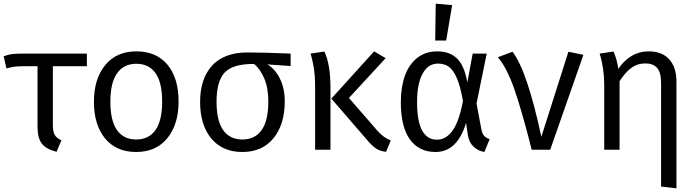

<svg xmlns="http://www.w3.org/2000/svg" viewBox="-24 -819 3812 1050"><path d="M451.2 -457H265.1V-137.2Q265.1 -98.6 275.4 -81.1Q285.6 -63.5 312 -51.8L285.2 11.2Q227.1 -3.9 204.1 -34.4Q181.2 -64.9 181.2 -127V-457H106.9Q70.3 -456.5 53.5 -454.1Q36.6 -451.7 11.2 -444.8L-3.9 -511.2Q21 -520.5 41.5 -523.2Q62 -525.9 99.1 -525.9H451.2Z M721.7 -538.1Q831.5 -538.1 892.1 -464.8Q952.6 -391.6 952.6 -264.2Q952.6 -138.7 891.1 -63.2Q829.6 12.2 720.7 12.2Q611.8 12.2 550.8 -61.8Q489.7 -135.7 489.7 -262.2Q489.7 -387.7 551.3 -462.9Q612.8 -538.1 721.7 -538.1ZM579.6 -262.2Q579.6 -159.2 615.7 -107.7Q651.9 -56.2 720.7 -56.2Q790 -56.2 826.4 -107.9Q862.8 -159.7 862.8 -264.2Q862.8 -367.2 826.7 -418.7Q790.5 -470.2 721.7 -470.2Q652.8 -470.2 616.2 -418.2Q579.6 -366.2 579.6 -262.2Z M1565.4 -525.9V-458L1438 -466.8Q1479.5 -442.9 1506.3 -389.9Q1533.2 -336.9 1533.2 -264.2Q1533.2 -138.7 1471.7 -63.2Q1410.2 12.2 1301.3 12.2Q1192.4 12.2 1131.3 -61.8Q1070.3 -135.7 1070.3 -262.2Q1070.3 -323.2 1085.9 -372.1Q1101.6 -420.9 1132.8 -457Q1164.1 -493.2 1213.6 -512.7Q1263.2 -532.2 1328.1 -532.2Q1418.5 -532.2 1565.4 -525.9ZM1301.3 -56.2Q1370.6 -56.2 1407 -107.9Q1443.4 -159.7 1443.4 -264.2Q1443.4 -337.9 1421.1 -390.1Q1398.9 -442.4 1365.2 -469.2H1360.4Q1248.5 -469.2 1204.3 -421.9Q1160.2 -374.5 1160.2 -262.2Q1160.2 -159.2 1196.3 -107.7Q1232.4 -56.2 1301.3 -56.2Z M2085 -501 1884.3 -283.2 2039.1 -105Q2075.2 -64.5 2113.3 -50.8L2087.4 11.2Q2053.2 7.8 2030.5 -8.1Q2007.8 -23.9 1977.1 -61L1788.1 -279.8L2022 -538.1ZM1750 -537.1Q1783.2 -466.8 1783.2 -339.8V0H1699.2V-356.9Q1699.2 -444.8 1674.3 -525.9Z M2358.9 -798.8 2448.7 -791 2416 -597.2H2356ZM2366.7 -538.1Q2435.1 -538.1 2475.3 -499.3Q2515.6 -460.4 2531.7 -368.2L2561 -525.9H2637.7L2582 -252.9L2608.9 -109.9Q2612.8 -88.9 2622.8 -77.1Q2632.8 -65.4 2653.8 -58.1L2625 12.2Q2591.3 6.8 2566.2 -16.6Q2541 -40 2534.7 -79.1L2524.9 -147Q2476.6 12.2 2357.9 12.2Q2267.1 12.2 2217.5 -56.6Q2168 -125.5 2168 -259.8Q2168 -341.8 2189.9 -403.8Q2211.9 -465.8 2257.3 -502Q2302.7 -538.1 2366.7 -538.1ZM2371.1 -471.2Q2317.4 -471.2 2287.1 -416.3Q2256.8 -361.3 2256.8 -259.8Q2256.8 -55.2 2365.7 -55.2Q2387.2 -55.2 2405.5 -64Q2423.8 -72.8 2443.4 -94.7Q2462.9 -116.7 2479.5 -160.4Q2496.1 -204.1 2507.8 -267.1Q2494.1 -346.2 2474.4 -391.6Q2454.6 -437 2430.4 -454.1Q2406.2 -471.2 2371.1 -471.2Z M2778.8 -536.1Q2859.4 -431.2 2936.5 -70.8L3084.5 -536.1L3166.5 -519L2984.9 0H2883.8Q2828.6 -218.8 2787.6 -334.7Q2746.6 -450.7 2698.7 -505.9Z M3524.4 -538.1Q3596.2 -538.1 3635.7 -494.6Q3675.3 -451.2 3675.3 -373V210.9L3591.3 201.2V-365.2Q3591.3 -422.9 3569.6 -447.5Q3547.9 -472.2 3505.4 -472.2Q3461.4 -472.2 3428 -447.3Q3394.5 -422.4 3364.3 -375V0H3280.3V-356.9Q3280.3 -444.8 3255.4 -525.9L3331.1 -537.1Q3350.6 -493.7 3357.4 -441.9Q3386.7 -486.8 3429.2 -512.5Q3471.7 -538.1 3524.4 -538.1Z"/></svg>

Font: Fira Sans Book
Style: Regular
Weight: 350
Designer: Carrois Corporate & Edenspiekermann AG
Foundry: Carrois Corporate GbR & Edenspiekermann AG
Version: Version 4.203;PS 004.203;hotconv 1.0.88;makeotf.lib2.5.64775